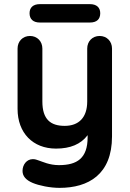

<svg xmlns="http://www.w3.org/2000/svg" viewBox="-20 -709 631 929"><path d="M402 -474V-218C402 -141 362 -100 293 -100C225 -100 185 -131 185 -218V-474C185 -509 160 -535 125 -535C90 -535 65 -509 65 -474V-182C65 -66 139 10 251 10C320 10 371 -11 404 -55V-45C404 57 353 90 265 90C219 90 185 73 169 68C158 64 150 61 139 61C109 61 89 88 89 118C89 143 105 162 138 176C169 189 222 200 268 200C408 200 522 135 522 -49V-474C522 -509 497 -535 462 -535C427 -535 402 -509 402 -474ZM415 -600C448 -600 465 -616 465 -645C465 -673 447 -689 415 -689H173C141 -689 123 -673 123 -645C123 -616 141 -600 173 -600Z"/></svg>

Font: Hotpoint
Style: Bold
Weight: 700
Designer: Andrew Paglinawan, Luciano Perondi, Riccardo Olocco
Foundry: CAST Cooperativa Anonima Servizi Tipografici
Version: Version 1.000;PS 2.1;hotconv 16.6.51;makeotf.lib2.5.65220